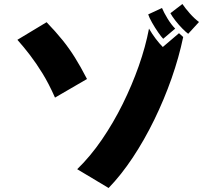

<svg xmlns="http://www.w3.org/2000/svg" viewBox="-20 -883 1040 960"><path d="M921 -714Q911 -721 892.5 -739.5Q874 -758 857 -780Q840 -802 832 -817L892 -863Q906 -842 929 -816Q952 -790 975 -773ZM796 -689Q787 -698 771 -721Q755 -744 740.5 -769.5Q726 -795 721 -811L790 -843Q799 -821 817.5 -790.5Q836 -760 856 -740ZM67 -684 213 -772Q260 -723 293 -682Q326 -641 354.5 -595.5Q383 -550 415 -488L255 -395Q224 -465 192.5 -516Q161 -567 130 -607.5Q99 -648 67 -684ZM366 -37Q432 -101 489.5 -185Q547 -269 593.5 -363Q640 -457 674 -553.5Q708 -650 725 -740Q740 -714 758 -690Q776 -666 794 -648L875 -717Q886 -707 896 -698Q875 -597 838 -491.5Q801 -386 751.5 -284.5Q702 -183 644 -95.5Q586 -8 523 57Z"/></svg>

Font: Mochiy Pop One
Style: Regular
Weight: 400
Designer: FONTDASU
Foundry: FONTDASU / Google Inc. / Adobe
Version: Version 2.000